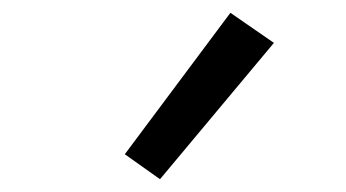

<svg xmlns="http://www.w3.org/2000/svg" viewBox="-20 -822 540 300"><path d="M230 -542 175 -581 340 -802 408 -755Z"/></svg>

Font: Iosevka Term SS14
Style: Regular
Weight: 400
Monospace: yes
Designer: Belleve Invis
Foundry: Belleve Invis
Version: Version 24.1.1; ttfautohint (v1.8.4)